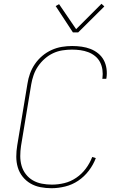

<svg xmlns="http://www.w3.org/2000/svg" viewBox="-20 -986 640 1014"><path d="M252 8Q222 8 193.5 2.5Q165 -3 141 -17Q117 -31 99.5 -53Q82 -75 74 -102Q66 -129 66 -158.5Q66 -188 71 -218L125 -544Q129 -571 138.5 -597.5Q148 -624 164.5 -648Q181 -672 203.5 -691Q226 -710 252.5 -722Q279 -734 306.5 -738.5Q334 -743 361 -743Q387 -743 411.5 -739.5Q436 -736 458 -727.5Q480 -719 498.5 -704Q517 -689 528 -668.5Q539 -648 542.5 -623Q546 -598 542 -573L541 -570H520L521 -573Q524 -595 521 -617Q518 -639 508.5 -657.5Q499 -676 482.5 -689.5Q466 -703 446 -710.5Q426 -718 404.5 -721Q383 -724 360 -724Q335 -724 309.5 -720Q284 -716 260.5 -705Q237 -694 216.5 -676Q196 -658 181 -636Q166 -614 157.5 -589.5Q149 -565 145 -541L91 -215Q87 -188 87 -161.5Q87 -135 94 -110.5Q101 -86 116.5 -66Q132 -46 153.5 -33.5Q175 -21 201 -16Q227 -11 254 -11Q287 -11 320 -19Q353 -27 382.5 -47Q412 -67 433.5 -96Q455 -125 467 -157L486 -151Q473 -116 449 -84.5Q425 -53 393 -31.5Q361 -10 324 -1Q287 8 252 8ZM365 -815 274 -954 292 -964 382 -832 516 -966 531 -952 393 -815Z"/></svg>

Font: Iosevka Aile Thin
Style: Italic
Weight: 100
Italic angle: -9°
Designer: Belleve Invis
Foundry: Belleve Invis
Version: Version 31.1.0; ttfautohint (v1.8.4)